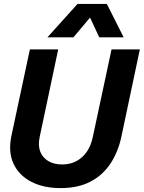

<svg xmlns="http://www.w3.org/2000/svg" viewBox="-20 -951 736 983"><path d="M290 12Q202 12 139 -21Q76 -54 48.5 -114.5Q21 -175 39 -258L133 -698H278L183 -249Q174 -206 186 -175Q198 -144 227 -126.5Q256 -109 298 -109Q340 -109 372 -126.5Q404 -144 425 -175Q446 -206 455 -249L551 -698H696L601 -249Q584 -171 544.5 -112Q505 -53 442 -20.5Q379 12 290 12ZM223 -760 377 -931H527L613 -760H488L441 -861L356 -760Z"/></svg>

Font: Azeret Mono Thin SemiBold
Style: Italic
Weight: 600
Italic angle: -12°
Version: Version 1.002